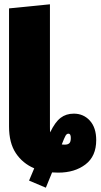

<svg xmlns="http://www.w3.org/2000/svg" viewBox="-20 -783 467 892"><path d="M427 -132Q427 -57 377 -19Q327 19 251 19Q232 19 222 18L193 89L115 56L139 -1Q85 -24 53.5 -71.5Q22 -119 22 -195V-744L212 -763V-194Q212 -176 213 -168Q236 -216 261.5 -235.5Q287 -255 323 -255Q368 -255 397.5 -222.5Q427 -190 427 -132ZM309 -142Q309 -162 298 -162Q290 -162 284.5 -152.5Q279 -143 267 -112Q271 -111 281 -111Q295 -111 302 -117.5Q309 -124 309 -142Z"/></svg>

Font: Fira Sans Extra Condensed Black
Style: Regular
Weight: 900
Width: 1
Designer: Carrois Corporate & Edenspiekermann AG
Foundry: Carrois Corporate GbR & Edenspiekermann AG
Version: Version 4.203